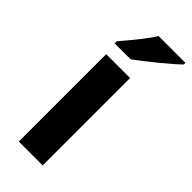

<svg xmlns="http://www.w3.org/2000/svg" viewBox="-247 -807 848 848"><g transform="rotate(45 176.5 -383.0)"><path d="M227.1 0H78.1V-545.9H227.1ZM70.8 -606V-619.1Q154.8 -716.8 185.5 -766.1H352.5V-755.9Q327.1 -730.5 265.9 -680.4Q204.6 -630.4 169.9 -606Z"/></g></svg>

Font: NotoSans-Bold
Style: Bold
Weight: 700
Designer: Monotype Design team
Foundry: Monotype Imaging Inc.
Version: Version 1.04